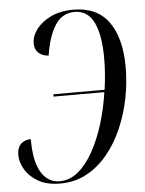

<svg xmlns="http://www.w3.org/2000/svg" viewBox="-53 -767 617 819"><g transform="rotate(-5 256.0 -357.0)"><path d="M172 10Q115 10 78 -11.5Q41 -33 22.5 -64.5Q4 -96 4 -127Q4 -157 19.5 -173Q35 -189 63 -190Q63 -93 92 -46.5Q121 0 170 0Q214 0 250 -30Q286 -60 314.5 -111.5Q343 -163 363 -227.5Q383 -292 393 -362H175L176 -372H395Q400 -407 402.5 -440.5Q405 -474 405 -505Q405 -606 378.5 -660Q352 -714 296 -714Q242 -714 212 -666Q182 -618 170 -538Q142 -540 126.5 -555Q111 -570 111 -595Q111 -627 133.5 -656.5Q156 -686 196.5 -705Q237 -724 291 -724Q393 -724 443 -654.5Q493 -585 493 -460Q493 -393 479.5 -326Q466 -259 439.5 -198.5Q413 -138 374 -91Q335 -44 284.5 -17Q234 10 172 10Z"/></g></svg>

Font: Noto Serif Display ExtraCondensed
Style: Italic
Weight: 400
Width: 2
Italic angle: -12°
Designer: Monotype Design Team
Foundry: Monotype Imaging Inc.
Version: Version 2.009